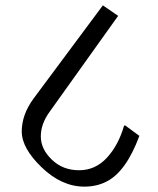

<svg xmlns="http://www.w3.org/2000/svg" viewBox="-20 -693 589 715"><path d="M294 2Q210 2 135.5 -69.5Q61 -141 61 -203.5Q61 -266 105 -326L363 -673L420 -634L165 -277Q132 -232 132 -185Q132 -138 173 -98.5Q214 -59 274.5 -59Q335 -59 378 -105.5Q421 -152 442 -225L446 -226L499 -187Q449 -52 375 -16Q339 2 294 2Z"/></svg>

Font: Halant
Style: Regular
Weight: 400
Designer: Hitesh Malaviya (Devanagari), Satya Rajpurohit (Latin)
Foundry: Indian Type Foundry
Version: Version 1.100;PS 1.0;hotconv 1.0.78;makeotf.lib2.5.61930; tt